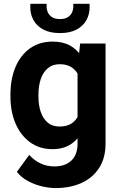

<svg xmlns="http://www.w3.org/2000/svg" viewBox="-20 -750 611 978"><path d="M262.7 208Q231 208 193.6 199.2Q156.2 190.4 122.3 172.1Q88.4 153.8 65.9 125.5L128.9 39.1Q153.3 66.4 185.8 82Q218.3 97.7 256.3 97.7Q312.5 97.7 343.8 67.6Q375 37.6 375 -17.6V-405.8L388.2 -528.3H517.6V-18.1Q517.6 54.2 485.4 104.7Q453.1 155.3 395.8 181.6Q338.4 208 262.7 208ZM247.1 9.8Q181.6 9.8 133.5 -25.1Q85.4 -60.1 59.3 -120.6Q33.2 -181.2 33.2 -257.8V-268.1Q33.2 -348.6 59.3 -409.4Q85.4 -470.2 133.5 -504.2Q181.6 -538.1 248 -538.1Q300.8 -538.1 336.7 -518.1Q372.6 -498 395.5 -461.9Q418.5 -425.8 431.6 -377Q444.8 -328.1 452.1 -270.5V-251.5Q442.4 -178.2 419.2 -119.1Q396 -60.1 354 -25.1Q312 9.8 247.1 9.8ZM283.2 -105.5Q321.3 -105.5 345.2 -121.6Q369.1 -137.7 381.3 -166.5Q393.6 -195.3 396 -232.4V-289.6Q394.5 -320.8 387.5 -345.5Q380.4 -370.1 366.7 -387.2Q353 -404.3 332.8 -413.6Q312.5 -422.9 284.2 -422.9Q247.6 -422.9 223.4 -402.3Q199.2 -381.8 187.5 -346.9Q175.8 -312 175.8 -268.1V-257.8Q175.8 -215.3 187.3 -180.9Q198.7 -146.5 222.4 -126Q246.1 -105.5 283.2 -105.5ZM285.6 -581.5Q233.9 -581.5 200.4 -599.6Q167 -617.7 150.6 -647.5Q134.3 -677.2 134.3 -711.9Q134.3 -715.3 134.3 -721.2Q134.3 -727.1 134.8 -730.5H217.8Q217.8 -727.1 217.5 -724.1Q217.3 -721.2 217.3 -717.8Q217.3 -701.7 223.9 -686.8Q230.5 -671.9 245.6 -662.4Q260.7 -652.8 285.6 -652.8Q310.5 -652.8 325.4 -662.4Q340.3 -671.9 346.9 -686.8Q353.5 -701.7 353.5 -717.8Q353.5 -721.2 353.3 -724.1Q353 -727.1 353 -730.5H436Q436.5 -727.1 436.5 -721.2Q436.5 -715.3 436.5 -711.9Q436.5 -677.2 420.2 -647.5Q403.8 -617.7 370.4 -599.6Q336.9 -581.5 285.6 -581.5Z"/></svg>

Font: Heebo
Style: Bold
Weight: 700
Designer: Oded Ezer
Foundry: Ezer Type House
Version: Version 3.100